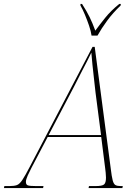

<svg xmlns="http://www.w3.org/2000/svg" viewBox="-80 -951 698 971"><path d="M-60 0 -58 -10H-31Q-8 -10 5.5 -15Q19 -20 33 -41Q47 -62 72 -110L388 -714H399L480 -99Q485 -57 490 -38.5Q495 -20 504 -15Q513 -10 530 -10H541L539 0H368L370 -10H404Q436 -10 446 -18Q456 -26 456 -53Q456 -64 454.5 -77.5Q453 -91 452 -99L432 -258H161L79 -102Q69 -83 60 -63Q51 -43 51 -31Q51 -17 61 -13.5Q71 -10 101 -10H140L138 0ZM294 -512 166 -268H431L403 -484Q400 -514 395.5 -551Q391 -588 387.5 -624Q384 -660 382 -685Q370 -660 360 -640.5Q350 -621 335 -592.5Q320 -564 294 -512ZM383 -771Q380 -793 370.5 -821Q361 -849 349.5 -876.5Q338 -904 327 -923V-931H335Q359 -894 373.5 -864Q388 -834 402 -796Q424 -826 452 -861Q480 -896 523 -931H531L530 -923Q491 -886 462 -846.5Q433 -807 413 -771Z"/></svg>

Font: Noto Serif Display SemiCondensed Thin
Style: Italic
Weight: 100
Width: 4
Italic angle: -12°
Designer: Monotype Design Team
Foundry: Monotype Imaging Inc.
Version: Version 2.009